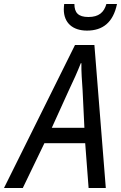

<svg xmlns="http://www.w3.org/2000/svg" viewBox="-80 -940 605 960"><path d="M355 -787C434 -787 486 -828 505 -920H452C440 -878 414 -855 362 -855C311 -855 292 -877 292 -920H241C240 -911 239 -903 239 -893C239 -826 283 -787 355 -787ZM-60 0H34L142 -224H346L363 0H449L392 -715H295ZM179 -301 263 -486C287 -536 308 -583 324 -624H327C326 -585 330 -532 333 -488L342 -301Z"/></svg>

Font: Noto Sans SemiCondensed
Style: Italic
Weight: 400
Width: 4
Italic angle: -12°
Designer: Monotype Design Team
Foundry: Monotype Imaging Inc.
Version: Version 2.013